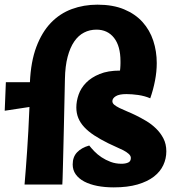

<svg xmlns="http://www.w3.org/2000/svg" viewBox="-28 -790 732 822"><path d="M513.2 -387.2Q482.4 -387.2 467.8 -378.2Q453.1 -369.1 453.1 -356.9Q453.1 -348.1 461.4 -341.3Q469.7 -334.5 483.6 -327.6Q497.6 -320.8 515.9 -313.2Q534.2 -305.7 554.2 -295.9Q575.2 -285.6 598.1 -272Q621.1 -258.3 640.1 -239.7Q659.2 -221.2 671.6 -197.3Q684.1 -173.3 684.1 -142.1Q684.1 -110.8 671.1 -83Q658.2 -55.2 630.9 -33.9Q603.5 -12.7 560.8 -0.2Q518.1 12.2 459 12.2Q420.4 12.2 388.2 5.9Q356 -0.5 332.5 -12.9Q309.1 -25.4 296.1 -43.7Q283.2 -62 283.2 -85.9Q283.2 -118.2 302 -137.9Q320.8 -157.7 354 -167Q362.8 -155.8 376 -142.1Q389.2 -128.4 406.7 -116.7Q424.3 -105 445.8 -96.9Q467.3 -88.9 492.2 -88.9Q508.8 -88.9 520.5 -94Q532.2 -99.1 532.2 -113.8Q532.2 -123 522.9 -131.3Q513.7 -139.6 499.3 -147Q484.9 -154.3 467.8 -161.6Q450.7 -168.9 435.1 -176.8Q400.9 -193.8 375.5 -210.4Q350.1 -227.1 333 -245.4Q315.9 -263.7 307.4 -284.4Q298.8 -305.2 298.8 -330.1Q298.8 -356.9 308.6 -385Q318.4 -413.1 340.6 -435.8Q362.8 -458.5 398.4 -473.1Q434.1 -487.8 485.8 -487.8Q486.3 -492.2 486.8 -497.6Q487.3 -502.9 487.5 -508.5Q487.8 -514.2 487.8 -519.3Q487.8 -524.4 487.8 -527.8Q487.8 -592.8 460.2 -627.9Q432.6 -663.1 384.8 -663.1Q356 -663.1 331.8 -650.6Q307.6 -638.2 289.8 -612.3Q272 -586.4 261.5 -546.6Q251 -506.8 250 -452.1Q249 -402.8 247.8 -351.1Q246.6 -299.3 245.6 -250.5Q244.6 -201.7 243.4 -158Q242.2 -114.3 241.5 -80.6Q240.7 -46.9 240 -25.6Q239.3 -4.4 238.8 0H77.1Q80.1 -35.6 82.8 -70.6Q85.4 -105.5 88.1 -144.5Q90.8 -183.6 93.3 -229.2Q95.7 -274.9 98.1 -332Q70.8 -327.6 43.5 -323.7Q16.1 -319.8 -7.8 -315.9L-2.9 -438H100.1Q104 -526.4 127.7 -589.4Q151.4 -652.3 189.9 -692.4Q228.5 -732.4 279.5 -751.2Q330.6 -770 389.2 -770Q455.6 -770 503.4 -750Q551.3 -730 582.3 -695.6Q613.3 -661.1 628.2 -615.7Q643.1 -570.3 643.1 -520Q643.1 -483.4 635.7 -445.1Q628.4 -406.7 615.2 -369.1Q604 -374 590.8 -377.7Q577.6 -381.3 564 -383.3Q550.3 -385.3 537.4 -386.2Q524.4 -387.2 513.2 -387.2Z"/></svg>

Font: Simonetta
Style: Black
Weight: 900
Designer: Gayaneh Bagdasaryan
Foundry: Brownfox
Version: Version 1.002